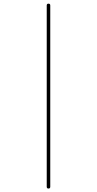

<svg xmlns="http://www.w3.org/2000/svg" viewBox="-20 -830 540 1069"><path d="M240.2 210V-799.8Q240.2 -809.6 250 -809.6Q259.8 -809.6 259.8 -799.8V210Q259.8 219.7 250 219.7Q240.2 219.7 240.2 210Z"/></svg>

Font: Rounded Mgen+ 1m thin
Style: Regular
Weight: 100
Designer: [Source Han Sans]
Ryoko NISHIZUKA  (kana & ideographs); Paul D. Hunt (Latin, Greek & Cyrillic); Wenlong ZHANG  (bopomofo
Version: Version 1.059.20150602